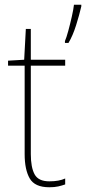

<svg xmlns="http://www.w3.org/2000/svg" viewBox="-20 -780 363 810"><path d="M188 -15Q209 -15 225.5 -18Q242 -21 255 -27V-2Q241 3 225.5 6.5Q210 10 188 10Q127 10 105.5 -27Q84 -64 84 -130V-503H14V-524L82 -528L89 -658H110V-528H255V-503H110V-130Q110 -74 126 -44.5Q142 -15 188 -15ZM323 -753Q315 -718 301 -673.5Q287 -629 269 -599H254V-607Q260 -620 268 -649.5Q276 -679 283 -710Q290 -741 292 -760H323Z"/></svg>

Font: Noto Sans Gurmukhi UI SemiCondensed Thin
Style: Regular
Weight: 100
Width: 4
Designer: Jelle Bosma - Monotype Design Team
Foundry: Monotype Imaging Inc.
Version: Version 2.004; ttfautohint (v1.8.4.7-5d5b)